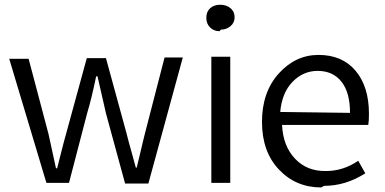

<svg xmlns="http://www.w3.org/2000/svg" viewBox="-20 -783 1647 822"><path d="M178.7 0H275.4L353.5 -299.8C365.2 -337.9 377.9 -389.6 391.6 -456.1H397.5C418.9 -362.3 430.7 -309.6 433.6 -297.9L515.6 2.9H615.2L762.7 -537.1H684.6L601.6 -215.8C596.7 -196.3 589.8 -168.9 582 -134.8C574.2 -100.6 568.4 -77.1 565.4 -65.4H561.5C558.6 -76.2 552.7 -98.6 543 -132.8C533.2 -167 526.4 -193.4 521.5 -212.9L433.6 -534.2H351.6L263.7 -212.9C257.8 -193.4 251 -166 242.2 -131.8C233.4 -97.7 227.5 -74.2 224.6 -62.5H219.7C200.2 -152.3 189.5 -201.2 187.5 -210L102.5 -531.2H19.5Z M884.8 0H965.8V-540H884.8ZM925.8 -656.2C941.4 -656.2 955.1 -661.1 966.8 -670.9C978.5 -680.7 984.4 -693.4 984.4 -709C984.4 -725.6 978.5 -738.3 966.8 -748C955.1 -757.8 940.4 -762.7 922.9 -762.7C905.3 -762.7 890.6 -757.8 879.9 -748C869.1 -738.3 863.3 -724.6 863.3 -707C863.3 -690.4 868.2 -676.8 878.9 -666C889.6 -655.3 903.3 -649.4 919.9 -649.4Z M1367.2 12.7C1428.7 12.7 1487.3 -4.9 1543.9 -41L1513.7 -94.7C1470.7 -65.4 1424.8 -50.8 1376 -50.8C1321.3 -49.8 1277.3 -67.4 1243.2 -103.5C1209 -139.6 1190.4 -187.5 1187.5 -248H1556.6C1558.6 -258.8 1559.6 -274.4 1559.6 -295.9C1559.6 -374 1540 -435.5 1502 -480.5C1463.9 -525.4 1411.1 -547.9 1343.8 -547.9C1278.3 -547.9 1221.7 -521.5 1173.8 -468.8C1126 -416 1101.6 -346.7 1101.6 -261.7C1101.6 -175.8 1126 -107.4 1174.8 -56.6C1222.7 -5.9 1283.2 19.5 1355.5 19.5ZM1179.7 -303.7C1184.6 -358.4 1202.1 -401.4 1232.4 -432.6C1262.7 -463.9 1298.8 -479.5 1339.8 -479.5C1383.8 -479.5 1418 -463.9 1442.4 -432.6C1466.8 -401.4 1478.5 -357.4 1478.5 -299.8Z"/></svg>

Font: Gen Shin Gothic P Normal
Style: Regular
Weight: 300
Designer: [Source Han Sans]
Ryoko NISHIZUKA  (kana & ideographs); Paul D. Hunt (Latin, Greek & Cyrillic); Wenlong ZHANG  (bopomofo
Version: Version 1.002.20150607